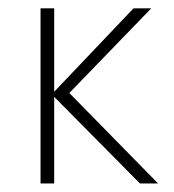

<svg xmlns="http://www.w3.org/2000/svg" viewBox="-20 -430 407 450"><path d="M142.5 -212 350.5 0H308L107 -203V0H75V-410.5H107V-215L293 -410.5H334.5Z"/></svg>

Font: League Spartan Extralight
Style: Regular
Weight: 200
Foundry: The League of Moveable Type
Version: Version 2.300; ttfautohint (v1.8.3)